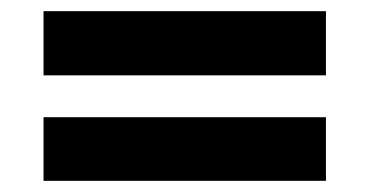

<svg xmlns="http://www.w3.org/2000/svg" viewBox="-20 -425 662 344"><path d="M58 -101V-215H564V-101ZM58 -290V-405H564V-290Z"/></svg>

Font: Renner*
Style: Semi
Weight: 600
Version: Version 003.000 ; ttfautohint (v0.97) -l 8 -r 50 -G 200 -x 1